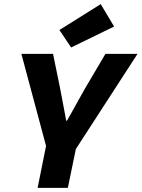

<svg xmlns="http://www.w3.org/2000/svg" viewBox="-20 -914 689 934"><path d="M163 0 204 -204 84 -652H238L272 -486Q279 -449 287 -407.5Q295 -366 302 -327H306Q321 -353 335.5 -379.5Q350 -406 365.5 -433.5Q381 -461 395 -486L493 -652H649L349 -189L310 0ZM326 -683 269 -768 470 -894 535 -785Z"/></svg>

Font: Source Code Pro ExtraLight ExtraBold
Style: Italic
Weight: 800
Italic angle: -11°
Monospace: yes
Version: Version 1.016;hotconv 1.0.116;makeotfexe 2.5.65601